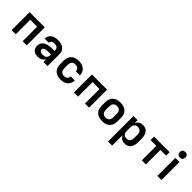

<svg xmlns="http://www.w3.org/2000/svg" viewBox="290 -2228 3921 3921"><g transform="rotate(45 2250.0 -267.5)"><path d="M81 0V-520H519V0H400V-419H200V0Z M839 8Q807 8 775.5 0Q744 -8 720 -29Q696 -50 684.5 -80.5Q673 -111 673 -143Q673 -171 682 -199Q691 -227 710.5 -248.5Q730 -270 755.5 -283.5Q781 -297 808.5 -305Q836 -313 864.5 -316Q893 -319 922 -319H1000V-344Q1000 -363 992 -380.5Q984 -398 969 -408.5Q954 -419 935.5 -423Q917 -427 898 -427Q881 -427 863.5 -424Q846 -421 831.5 -412Q817 -403 807.5 -387.5Q798 -372 798 -355H679Q679 -381 687.5 -406.5Q696 -432 711.5 -453Q727 -474 749 -489Q771 -504 795.5 -512.5Q820 -521 846 -524.5Q872 -528 898 -528Q925 -528 952.5 -524.5Q980 -521 1005.5 -511.5Q1031 -502 1053 -486Q1075 -470 1090.5 -447.5Q1106 -425 1112.5 -398Q1119 -371 1119 -344V0H1000V-81Q989 -59 971.5 -41.5Q954 -24 932.5 -12.5Q911 -1 887 3.5Q863 8 839 8ZM886 -93Q907 -93 928 -97.5Q949 -102 966 -115Q983 -128 991.5 -148Q1000 -168 1000 -189V-218H922Q909 -218 895.5 -217Q882 -216 869 -214Q856 -212 843 -208.5Q830 -205 818.5 -198Q807 -191 799.5 -179.5Q792 -168 792 -155Q792 -139 801 -125.5Q810 -112 824 -104.5Q838 -97 854 -95Q870 -93 886 -93Z M1498 8Q1468 8 1438.5 3Q1409 -2 1382 -14.5Q1355 -27 1333.5 -48Q1312 -69 1298 -95Q1284 -121 1278.5 -150.5Q1273 -180 1273 -210V-310Q1273 -340 1278.5 -369.5Q1284 -399 1298 -425Q1312 -451 1333.5 -472Q1355 -493 1382 -505.5Q1409 -518 1438.5 -523Q1468 -528 1498 -528Q1525 -528 1553 -524Q1581 -520 1606.5 -509Q1632 -498 1654 -480.5Q1676 -463 1691 -439Q1706 -415 1713.5 -388Q1721 -361 1721 -333H1602Q1602 -353 1594.5 -372Q1587 -391 1572 -404Q1557 -417 1537 -422Q1517 -427 1498 -427Q1475 -427 1453.5 -419Q1432 -411 1417.5 -394Q1403 -377 1397.5 -354.5Q1392 -332 1392 -310V-210Q1392 -188 1397.5 -165.5Q1403 -143 1417.5 -126Q1432 -109 1453.5 -101Q1475 -93 1498 -93Q1517 -93 1537 -98Q1557 -103 1572 -116Q1587 -129 1594.5 -148Q1602 -167 1602 -187H1721Q1721 -159 1713.5 -132Q1706 -105 1691 -81Q1676 -57 1654 -39.5Q1632 -22 1606.5 -11Q1581 0 1553 4Q1525 8 1498 8Z M1881 0V-520H2319V0H2200V-419H2000V0Z M2700 8Q2670 8 2640.5 3Q2611 -2 2584 -14.5Q2557 -27 2534.5 -47.5Q2512 -68 2498 -94.5Q2484 -121 2478.5 -150.5Q2473 -180 2473 -210V-310Q2473 -340 2478.5 -369.5Q2484 -399 2498 -425.5Q2512 -452 2534.5 -472.5Q2557 -493 2584 -505.5Q2611 -518 2640.5 -523Q2670 -528 2700 -528Q2730 -528 2759.5 -523Q2789 -518 2816 -505.5Q2843 -493 2865.5 -472.5Q2888 -452 2902 -425.5Q2916 -399 2921.5 -369.5Q2927 -340 2927 -310V-210Q2927 -180 2921.5 -150.5Q2916 -121 2902 -94.5Q2888 -68 2865.5 -47.5Q2843 -27 2816 -14.5Q2789 -2 2759.5 3Q2730 8 2700 8ZM2700 -93Q2723 -93 2745 -100.5Q2767 -108 2781.5 -125.5Q2796 -143 2802 -165Q2808 -187 2808 -210V-310Q2808 -333 2802 -355Q2796 -377 2781.5 -394.5Q2767 -412 2745 -419.5Q2723 -427 2700 -427Q2677 -427 2655 -419.5Q2633 -412 2618.5 -394.5Q2604 -377 2598 -355Q2592 -333 2592 -310V-210Q2592 -187 2598 -165Q2604 -143 2618.5 -125.5Q2633 -108 2655 -100.5Q2677 -93 2700 -93Z M3081 215V-520H3200V-434Q3210 -455 3224.5 -473.5Q3239 -492 3259 -505Q3279 -518 3302 -523Q3325 -528 3349 -528Q3376 -528 3402 -521.5Q3428 -515 3449.5 -499.5Q3471 -484 3486.5 -462Q3502 -440 3511 -415Q3520 -390 3523.5 -363.5Q3527 -337 3527 -310V-210Q3527 -183 3523.5 -156.5Q3520 -130 3511 -105Q3502 -80 3486.5 -58Q3471 -36 3449.5 -20.5Q3428 -5 3402 1.5Q3376 8 3349 8Q3325 8 3302 3Q3279 -2 3259 -15Q3239 -28 3224.5 -46.5Q3210 -65 3200 -86V215ZM3301 -93Q3323 -93 3345 -101Q3367 -109 3382 -126Q3397 -143 3402.5 -165Q3408 -187 3408 -210V-310Q3408 -333 3402.5 -355Q3397 -377 3382 -394Q3367 -411 3345 -419Q3323 -427 3301 -427Q3279 -427 3258 -418.5Q3237 -410 3223.5 -393Q3210 -376 3205 -354Q3200 -332 3200 -310V-210Q3200 -188 3205 -166Q3210 -144 3223.5 -127Q3237 -110 3258 -101.5Q3279 -93 3301 -93Z M3841 0V-419H3675V-520H4125V-419H3959V0Z M4291 0V-520H4409V0ZM4350 -590Q4334 -590 4318 -595Q4302 -600 4291 -611Q4280 -622 4275 -638Q4270 -654 4270 -670Q4270 -686 4275 -702Q4280 -718 4291 -729Q4302 -740 4318 -745Q4334 -750 4350 -750Q4366 -750 4382 -745Q4398 -740 4409 -729Q4420 -718 4425 -702Q4430 -686 4430 -670Q4430 -654 4425 -638Q4420 -622 4409 -611Q4398 -600 4382 -595Q4366 -590 4350 -590Z"/></g></svg>

Font: Iosevka Aile
Style: Bold
Weight: 700
Designer: Belleve Invis
Foundry: Belleve Invis
Version: Version 28.0.1; ttfautohint (v1.8.4)